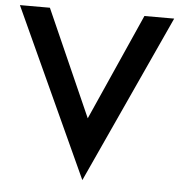

<svg xmlns="http://www.w3.org/2000/svg" viewBox="-55 -759 761 816"><g transform="rotate(5 326.0 -351.0)"><path d="M-2.9 -710Q29.3 -710 125 -710Q174.8 -596.7 326.2 -255.9Q377 -369.1 528.3 -710Q559.6 -710 655.3 -710Q572.3 -530.3 326.2 7.8Q244.1 -171.9 -2.9 -710Z"/></g></svg>

Font: SSportsD
Style: Medium
Weight: 400
Designer: Swiss Typefaces
Version: Version 1.000